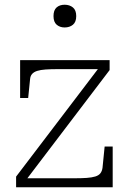

<svg xmlns="http://www.w3.org/2000/svg" viewBox="-20 -791 530 811"><path d="M85 -24 68 -38H294Q324 -38 346 -39.5Q368 -41 382.5 -45.5Q397 -50 404 -59Q411 -68 413 -82L422 -172H456V0H48V-45L401 -509L417 -499H226Q195 -499 173 -497.5Q151 -496 137 -491.5Q123 -487 115.5 -478.5Q108 -470 107 -456L99 -377H65V-537H443V-495ZM253 -675Q233 -675 219.5 -686.5Q206 -698 206 -723Q206 -748 219 -759.5Q232 -771 253 -771Q274 -771 288 -759.5Q302 -748 302 -723Q302 -698 288 -686.5Q274 -675 253 -675Z"/></svg>

Font: Roboto Serif 20pt Thin
Style: Regular
Weight: 250
Version: Version 1.008